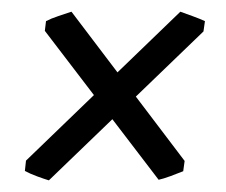

<svg xmlns="http://www.w3.org/2000/svg" viewBox="-20 -416 386 328"><path d="M293 -123.5Q284.7 -120.1 271.5 -115.2Q258.3 -110.4 251 -108.9L56.6 -363.3L58.6 -379.9Q66.9 -384.3 80.1 -388.7Q93.3 -393.1 102.1 -396L295.4 -141.1ZM22.5 -124 24.4 -141.6 288.1 -396Q296.4 -393.1 309.1 -388.4Q321.8 -383.8 330.1 -379.9L327.6 -362.3L63.5 -107.9Q56.6 -109.9 43.5 -114.7Q30.3 -119.6 22.5 -124Z"/></svg>

Font: Dai Banna SIL
Style: Italic
Weight: 400
Italic angle: -11°
Designer: Victor Gaultney
Foundry: SIL International
Version: Version 4.000